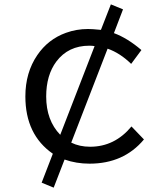

<svg xmlns="http://www.w3.org/2000/svg" viewBox="-20 -821 770 887"><path d="M492.2 -800.8 548.3 -777.8 506.3 -668Q568.8 -645 633.3 -589.8L585.9 -525.9Q535.2 -575.7 477.1 -596.2L309.1 -162.1Q347.2 -143.1 396.5 -143.1Q509.8 -143.1 587.4 -236.8L645 -176.8Q551.8 -64.9 393.6 -64.9Q332.5 -64.9 278.3 -84L228 45.9L172.4 22.9L224.1 -110.8Q97.2 -198.7 97.2 -375.5Q97.2 -485.8 152.3 -566.4Q202.1 -639.6 284.7 -669.4Q333 -687 386.7 -687Q406.2 -687 439.5 -683.6L446.3 -683.1ZM417 -607.9Q406.7 -609.9 392.6 -609.9Q295.4 -609.9 240.2 -536.6Q193.4 -473.6 193.4 -375.5Q193.4 -265.1 258.3 -198.2Z"/></svg>

Font: BIZ UDPGothic
Style: Regular
Weight: 400
Designer: TypeBank Co., Ltd.
Foundry: Morisawa Inc.
Version: Version 1.051